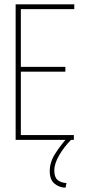

<svg xmlns="http://www.w3.org/2000/svg" viewBox="-20 -644 415 884"><path d="M52 0V-624H322V-602H76V-336H281V-314H76V-22H320V0ZM286 199 282 220Q254 220 231.5 202Q209 184 209 144Q209 103 233.5 64.5Q258 26 290 -10L307 0Q276 31 253 70Q230 109 230 141Q230 171 244.5 184Q259 197 286 199Z"/></svg>

Font: Inconsolata Condensed ExtraLight
Style: Regular
Weight: 200
Width: 3
Monospace: yes
Designer: Raph Levien, Cyreal, Brenton Simpson
Foundry: Raph Levien, Cyreal, Google
Version: Version 3.100; ttfautohint (v1.8.4.7-5d5b)